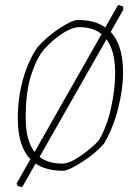

<svg xmlns="http://www.w3.org/2000/svg" viewBox="-20 -682 536 777"><path d="M428 -553Q478 -500 478 -388Q478 -321 457.5 -241Q437 -161 401 -101Q371 -65 314.5 -28Q258 9 235 9Q167 9 124 -20L70 75L52 71L47 61L103 -38Q52 -90 52 -204Q52 -288 74 -364Q96 -440 132 -491Q168 -532 219.5 -566.5Q271 -601 295 -601Q365 -601 406 -571L458 -662L478 -656L479 -643ZM120 -67 391 -544Q357 -572 301 -572Q269 -572 223 -540Q189 -516 160 -484Q131 -452 107.5 -383Q84 -314 84 -205Q84 -113 120 -67ZM411 -523 140 -47Q175 -20 232 -20Q262 -20 307.5 -52Q353 -84 380 -114Q412 -168 429 -243.5Q446 -319 446 -387Q446 -477 411 -523Z"/></svg>

Font: Grenze Thin
Style: Italic
Weight: 250
Italic angle: -10°
Designer: Renata Polastri
Foundry: Omnibus-Type
Version: Version 1.002; ttfautohint (v1.8)